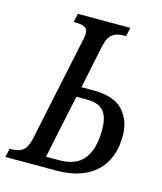

<svg xmlns="http://www.w3.org/2000/svg" viewBox="-125 -793 735 873"><g transform="rotate(15 242.5 -357.0)"><path d="M-8 -41H2Q34 -41 54 -56Q74 -71 83 -114L186 -603Q191 -625 191 -635Q191 -657 177 -665Q163 -673 135 -673H124L133 -714H380L371 -673H359Q327 -673 306.5 -657.5Q286 -642 276 -593L235 -396H293Q389 -396 431.5 -349Q474 -302 474 -232Q474 -122 409 -61Q344 0 220 0H-17ZM224 -49Q303 -49 339.5 -96Q376 -143 376 -233Q376 -294 351.5 -321Q327 -348 276 -348H224L161 -49Z"/></g></svg>

Font: Noto Serif Cond
Style: Italic
Weight: 400
Width: 3
Italic angle: -12°
Designer: Monotype Design Team
Foundry: Monotype Imaging Inc.
Version: Version 1.001